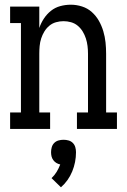

<svg xmlns="http://www.w3.org/2000/svg" viewBox="-20 -548 540 816"><path d="M23 0V-70H69V-450H23V-520H147V-429Q154 -450 166.5 -469Q179 -488 196.5 -502Q214 -516 236 -522Q258 -528 281 -528Q305 -528 328.5 -520.5Q352 -513 370 -497Q388 -481 400 -460Q412 -439 419 -415.5Q426 -392 428.5 -368Q431 -344 431 -320V-70H477V0H307V-70H354V-320Q354 -336 352 -352.5Q350 -369 345 -384.5Q340 -400 331.5 -414Q323 -428 310.5 -438.5Q298 -449 282 -453.5Q266 -458 250 -458Q234 -458 218 -453.5Q202 -449 189.5 -438.5Q177 -428 168.5 -414Q160 -400 155 -384.5Q150 -369 148.5 -352.5Q147 -336 147 -320V-70H193V0ZM239 248 199 209Q212 197 221 182Q230 167 236 151Q227 149 219.5 144.5Q212 140 206.5 132.5Q201 125 199 116.5Q197 108 197 99Q197 88 200 77.5Q203 67 210.5 59.5Q218 52 228.5 49Q239 46 250 46Q261 46 271.5 49Q282 52 289.5 59.5Q297 67 300 77.5Q303 88 303 99Q303 120 299 140.5Q295 161 287 180.5Q279 200 267 217Q255 234 239 248Z"/></svg>

Font: Iosevka Slab
Style: Regular
Weight: 400
Monospace: yes
Designer: Belleve Invis
Foundry: Belleve Invis
Version: Version 11.2.4; ttfautohint (v1.8.3)